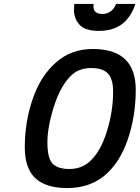

<svg xmlns="http://www.w3.org/2000/svg" viewBox="-20 -945 710 976"><path d="M455 -913Q455 -874 501 -874Q525 -874 543.5 -888Q562 -902 570 -925H668Q624 -788 483 -788Q413 -788 384.5 -819Q356 -850 356 -895Q356 -909 358 -925H456Q455 -918 455 -913ZM435 -123Q491 -173 523 -276Q555 -379 555 -479Q555 -543 529 -571Q503 -599 443.5 -599Q384 -599 347 -566Q289 -513 255 -406.5Q221 -300 221 -220.5Q221 -141 247 -113.5Q273 -86 333 -86Q393 -86 435 -123ZM506 -48Q430 11 322 11Q214 11 160 -39Q106 -89 106 -196Q106 -326 146.5 -443Q187 -560 264 -627Q341 -696 452 -696Q670 -696 670 -489Q670 -353 628.5 -233Q587 -113 506 -48Z"/></svg>

Font: Titillium Web SemiBold
Style: Italic
Weight: 600
Italic angle: -13°
Version: Version 1.002;PS 57.000;hotconv 1.0.70;makeotf.lib2.5.55311